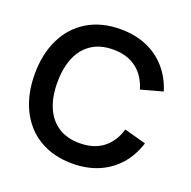

<svg xmlns="http://www.w3.org/2000/svg" viewBox="-132 -864 1001 1008"><g transform="rotate(20 369.0 -360.0)"><path d="M374.7 15Q268.4 15 190.5 -31.8Q112.6 -78.7 71.3 -163.6Q30 -248.5 30 -360Q30 -471.5 71.3 -556.4Q112.6 -641.3 190.5 -688.2Q268.4 -735 374.7 -735Q456.3 -735 521.3 -707.2Q586.3 -679.3 631.2 -627.6Q676.1 -575.9 698.3 -504.8L576.8 -471.5Q555.7 -543.2 504.5 -582.3Q453.3 -621.3 374.7 -621.3Q303.4 -621.3 254.7 -589.1Q206 -556.9 181.4 -498.4Q156.8 -439.9 156.7 -360Q156.5 -280.2 181.1 -221.7Q205.8 -163.1 254.5 -130.9Q303.3 -98.7 374.7 -98.7Q453.3 -98.7 504.5 -137.7Q555.7 -176.8 576.8 -248.5L698.3 -215.2Q676.1 -144.1 631.2 -92.4Q586.3 -40.7 521.3 -12.8Q456.3 15 374.7 15Z"/></g></svg>

Font: Manrope
Style: Regular
Weight: 400
Designer: Mikhail Sharanda
Foundry: Mikhail Sharanda
Version: Version 4.503